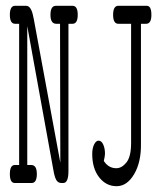

<svg xmlns="http://www.w3.org/2000/svg" viewBox="-20 -631 565 662"><path d="M31 -62H46V-549H32Q14 -549 14 -580Q14 -611 32 -611H70Q88 -611 95 -572Q96 -569 96 -568L188 -70L187 -549H174Q154 -549 154 -580Q154 -611 173 -611H230Q248 -611 248 -580Q248 -549 230 -549H216V-41Q216 0 198 0H192Q180 0 174 -10.5Q168 -21 164 -45L74 -541V-62H88Q107 -62 107 -31Q107 0 89 0H31Q14 0 14 -31Q14 -62 31 -62ZM298 -100Q298 -120 304.5 -133Q311 -146 320 -146Q330 -146 336 -132.5Q342 -119 342 -101Q342 -94 338 -76Q354 -51 381 -51Q400 -51 416 -71Q432 -91 432 -138V-549H388Q370 -549 370 -580Q370 -609 386 -611H486Q502 -611 502 -580Q502 -549 484 -549H466V-136Q467 -72 442.5 -30.5Q418 11 382 11Q346 11 322 -19.5Q298 -50 298 -100Z"/></svg>

Font: CMU Typewriter Text
Style: Regular
Weight: 500
Monospace: yes
Version: Version 0.7.0